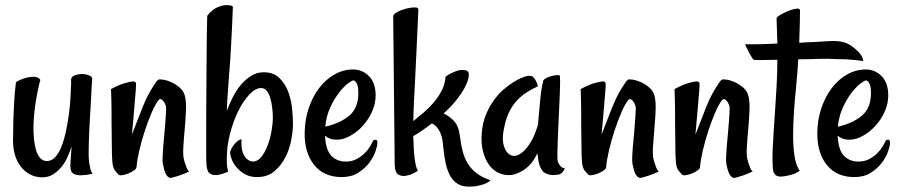

<svg xmlns="http://www.w3.org/2000/svg" viewBox="-20 -669 3462 737"><path d="M252.9 -363.3Q252.9 -374 266.1 -379.4Q279.3 -384.8 294.4 -384.8Q309.6 -384.8 322.3 -379.4Q335 -374 334 -365.2Q333 -358.4 332 -338.4Q331.1 -318.4 329.6 -291Q328.1 -263.7 326.2 -232.4Q324.2 -201.2 322.8 -171.4Q321.3 -141.6 320.8 -116.2Q320.3 -90.8 320.3 -77.1Q320.3 -59.6 322.3 -44.9Q324.2 -32.2 327.1 -20Q330.1 -7.8 335.9 -2.9Q328.1 0 319.8 1Q311.5 2 304.7 2.9Q296.9 3.9 289.1 3.9Q272.5 3.9 261.2 -2.9Q250 -9.8 250 -31.2Q250 -42 251.5 -62.5Q252.9 -83 254.9 -106.4Q248 -85.9 238.3 -64.5Q228.5 -43 214.4 -26.4Q200.2 -9.8 182.6 1Q165 11.7 142.6 11.7Q117.2 11.7 96.2 1Q75.2 -9.8 59.6 -29.8Q43.9 -49.8 36.1 -79.1Q28.3 -108.4 30.3 -146.5Q30.3 -175.8 31.2 -209Q32.2 -237.3 34.2 -274.4Q36.1 -311.5 41 -351.6Q42 -355.5 54.7 -361.3Q67.4 -367.2 83 -371.1Q98.6 -375 113.3 -374Q127.9 -373 134.8 -362.3Q129.9 -344.7 125 -320.8Q120.1 -296.9 116.2 -271.5Q112.3 -246.1 110.4 -221.7Q108.4 -197.3 108.4 -176.8Q108.4 -158.2 110.4 -136.2Q112.3 -114.3 117.7 -95.2Q123 -76.2 133.3 -63.5Q143.6 -50.8 160.2 -50.8Q178.7 -50.8 192.9 -66.9Q207 -83 216.8 -108.4Q226.6 -133.8 233.4 -166.5Q240.2 -199.2 244.6 -231.4Q249 -263.7 250.5 -293.5Q252 -323.2 252.9 -343.8V-363.3Z M503.9 -26.4Q502.9 -20.5 493.7 -14.2Q484.4 -7.8 472.2 -2.9Q460 2 449.2 3.4Q438.5 4.9 434.6 1Q430.7 -2.9 421.9 -13.7Q413.1 -24.4 411.1 -48.8Q409.2 -74.2 409.2 -112.8Q409.2 -151.4 408.2 -198.2V-237.3Q408.2 -254.9 407.7 -278.3Q407.2 -301.8 406.2 -327.1Q415 -332 424.3 -336.4Q433.6 -340.8 441.4 -343.8Q450.2 -347.7 458 -349.6Q478.5 -355.5 489.3 -356.4Q500 -357.4 502 -349.6Q502.9 -343.8 501 -321.3Q499 -301.8 496.1 -262.2Q493.2 -222.7 486.3 -152.3Q499 -183.6 507.3 -206.1Q515.6 -228.5 521.5 -242.2Q527.3 -258.8 532.2 -268.6Q537.1 -281.2 544.9 -296.9Q552.7 -312.5 561 -326.2Q569.3 -339.8 576.7 -350.6Q584 -361.3 587.9 -363.3Q590.8 -365.2 605.5 -363.3Q620.1 -361.3 636.7 -354Q653.3 -346.7 668.9 -333.5Q684.6 -320.3 689.5 -301.8Q695.3 -280.3 693.8 -245.1Q692.4 -210 689 -172.9Q685.5 -135.7 683.6 -102.5Q681.6 -69.3 687.5 -51.8Q689.5 -42 693.4 -34.2Q695.3 -26.4 698.7 -20Q702.1 -13.7 706.1 -10.7Q682.6 0 668 4.9Q653.3 9.8 645.5 11.7Q635.7 14.6 631.8 13.7Q623 10.7 616.7 -1Q610.4 -12.7 605.5 -38.1Q603.5 -45.9 604 -64Q604.5 -82 606.4 -105Q608.4 -127.9 610.8 -152.8Q613.3 -177.7 614.7 -199.7Q616.2 -221.7 617.2 -237.8Q618.2 -253.9 617.2 -259.8Q612.3 -277.3 603.5 -284.7Q594.7 -292 589.8 -286.1Q577.1 -271.5 563 -238.8Q548.8 -206.1 536.1 -167.5Q523.4 -128.9 514.6 -90.8Q505.9 -52.7 503.9 -26.4Z M775.4 -608.4Q783.2 -619.1 792.5 -627Q801.8 -634.8 811.5 -639.6Q822.3 -644.5 834 -647.5Q842.8 -649.4 850.6 -649.4Q857.4 -649.4 863.8 -648.4Q870.1 -647.5 874 -643.6Q872.1 -596.7 870.6 -564Q869.1 -531.2 867.7 -506.8Q866.2 -482.4 865.2 -463.4Q864.3 -444.3 862.8 -424.8Q861.3 -405.3 859.4 -382.3Q857.4 -359.4 855.5 -327.1Q853.5 -306.6 852.5 -285.6Q851.6 -264.6 850.6 -243.2Q859.4 -267.6 872.6 -293.9Q885.7 -320.3 903.3 -341.8Q920.9 -363.3 943.4 -377.4Q965.8 -391.6 992.2 -391.6Q1029.3 -391.6 1051.8 -370.1Q1074.2 -348.6 1085.9 -317.9Q1097.7 -287.1 1101.1 -252.9Q1104.5 -218.8 1104.5 -192.4Q1104.5 -167 1098.1 -132.3Q1091.8 -97.7 1075.7 -65.9Q1059.6 -34.2 1033.2 -11.7Q1006.8 10.7 966.8 10.7Q938.5 10.7 918.9 -1Q899.4 -12.7 886.7 -28.3Q874 -43.9 868.7 -59.6Q863.3 -75.2 863.3 -82Q863.3 -88.9 868.2 -98.1Q873 -107.4 879.9 -115.7Q886.7 -124 894.5 -129.4Q902.3 -134.8 907.2 -133.8Q905.3 -101.6 911.6 -84.5Q918 -67.4 926.8 -59.6Q937.5 -49.8 950.2 -48.8Q968.8 -48.8 982.9 -66.4Q997.1 -84 1006.8 -109.4Q1016.6 -134.8 1022 -164.6Q1027.3 -194.3 1027.3 -217.8Q1027.3 -235.4 1024.9 -255.4Q1022.5 -275.4 1017.6 -292.5Q1012.7 -309.6 1003.9 -320.3Q995.1 -331.1 982.4 -331.1Q960.9 -331.1 937.5 -306.6Q914.1 -282.2 894.5 -242.7Q875 -203.1 862.3 -153.3Q849.6 -103.5 850.6 -51.8Q850.6 -38.1 852.1 -27.8Q853.5 -17.6 855.5 -9.8Q832 0 818.4 2Q810.5 3.9 805.7 2.9Q792 2.9 783.2 -4.9Q774.4 -12.7 772.5 -38.1Q771.5 -46.9 771.5 -86.4Q771.5 -126 771.5 -182.1Q771.5 -238.3 772 -303.7Q772.5 -369.1 772.9 -429.7Q773.4 -490.2 773.9 -538.6Q774.4 -586.9 775.4 -608.4Z M1292 10.7Q1223.6 10.7 1186.5 -35.2Q1149.4 -81.1 1149.4 -155.3Q1149.4 -207 1164.6 -252.4Q1179.7 -297.9 1205.1 -331.1Q1230.5 -364.3 1264.2 -383.3Q1297.9 -402.3 1335 -402.3Q1371.1 -402.3 1396.5 -376.5Q1421.9 -350.6 1421.9 -302.7Q1421.9 -271.5 1408.2 -240.7Q1394.5 -210 1372.6 -186Q1350.6 -162.1 1324.2 -147.5Q1297.9 -132.8 1273.4 -132.8Q1257.8 -132.8 1247.1 -136.7Q1236.3 -140.6 1227.5 -148.4Q1230.5 -92.8 1252 -70.8Q1273.4 -48.8 1307.6 -48.8Q1331.1 -48.8 1349.1 -58.6Q1367.2 -68.4 1379.9 -81.1Q1392.6 -93.8 1400.4 -106.9Q1408.2 -120.1 1411.1 -127Q1414.1 -132.8 1421.4 -132.8Q1428.7 -132.8 1428.7 -121.1Q1428.7 -110.4 1421.4 -88.4Q1414.1 -66.4 1397.5 -44.4Q1380.9 -22.5 1355 -5.9Q1329.1 10.7 1292 10.7ZM1336.9 -360.4Q1331.1 -360.4 1314.9 -348.1Q1298.8 -335.9 1280.8 -312.5Q1262.7 -289.1 1247.6 -256.3Q1232.4 -223.6 1228.5 -182.6Q1287.1 -196.3 1321.3 -225.6Q1355.5 -254.9 1355.5 -311.5Q1355.5 -339.8 1348.6 -350.1Q1341.8 -360.4 1336.9 -360.4Z M1682.6 -233.4Q1703.1 -224.6 1721.7 -205.6Q1740.2 -186.5 1745.1 -148.4Q1749 -115.2 1755.9 -88.9Q1762.7 -62.5 1775.4 -41.5Q1788.1 -20.5 1809.1 -4.4Q1830.1 11.7 1863.3 23.4Q1854.5 31.2 1842.3 36.1Q1830.1 41 1819.3 43Q1806.6 46.9 1793 46.9Q1760.7 49.8 1740.2 38.6Q1719.7 27.3 1708 5.9Q1696.3 -15.6 1690.4 -43.9Q1684.6 -72.3 1681.6 -102.5Q1680.7 -115.2 1678.7 -128.9Q1676.8 -142.6 1671.9 -155.3Q1667 -168 1658.7 -178.7Q1650.4 -189.5 1637.7 -195.3Q1616.2 -178.7 1598.1 -166.5Q1580.1 -154.3 1566.4 -146.5Q1567.4 -93.8 1571.8 -59.6Q1576.2 -25.4 1584 -13.7Q1577.1 -8.8 1570.3 -5.4Q1563.5 -2 1558.6 0Q1551.8 2.9 1545.9 3.9Q1526.4 9.8 1511.2 2.4Q1496.1 -4.9 1495.1 -36.1L1489.3 -606.4Q1489.3 -614.3 1504.4 -622.6Q1519.5 -630.9 1538.1 -635.7Q1556.6 -640.6 1571.8 -640.6Q1586.9 -640.6 1585.9 -631.8Q1583 -564.5 1580.1 -504.9Q1577.1 -445.3 1575.2 -399.4Q1572.3 -345.7 1570.3 -301.8Q1568.4 -275.4 1567.9 -251Q1567.4 -226.6 1566.4 -204.1Q1585 -218.8 1605.5 -236.3Q1626 -253.9 1644.5 -275.4Q1663.1 -296.9 1675.8 -321.8Q1688.5 -346.7 1690.4 -375Q1701.2 -382.8 1712.4 -388.2Q1723.6 -393.6 1732.4 -396.5Q1743.2 -400.4 1752 -400.4Q1774.4 -401.4 1778.3 -390.6Q1781.2 -382.8 1777.8 -367.7Q1774.4 -352.5 1763.2 -331.5Q1752 -310.5 1732.4 -285.6Q1712.9 -260.7 1682.6 -233.4Z M2121.1 -49.8Q2123 -43 2127 -37.1Q2129.9 -32.2 2135.3 -27.8Q2140.6 -23.4 2148.4 -22.5Q2141.6 -8.8 2134.8 -3.9Q2130.9 -1 2127.9 0Q2119.1 2.9 2101.6 2.9Q2084 2.9 2067.4 -7.8Q2061.5 -12.7 2056.6 -22.5Q2051.8 -30.3 2048.3 -44.4Q2044.9 -58.6 2043 -81.1Q2029.3 -51.8 2012.2 -34.7Q1995.1 -17.6 1978.5 -9.8Q1960 1 1940.4 2.9Q1916 4.9 1894 -5.4Q1872.1 -15.6 1856.9 -36.6Q1841.8 -57.6 1834 -87.9Q1826.2 -118.2 1829.1 -156.2Q1832 -196.3 1844.7 -227.5Q1857.4 -258.8 1875 -283.2Q1892.6 -307.6 1912.1 -324.7Q1931.6 -341.8 1949.7 -353Q1967.8 -364.3 1981 -369.6Q1994.1 -375 1998 -376Q2008.8 -378.9 2016.6 -377.9Q2024.4 -377 2030.3 -369.1Q2032.2 -366.2 2035.2 -362.3Q2037.1 -358.4 2040 -352.1Q2043 -345.7 2044.9 -337.9Q2021.5 -327.1 2001 -314Q1980.5 -300.8 1963.4 -282.2Q1946.3 -263.7 1933.6 -237.3Q1920.9 -210.9 1914.1 -172.9Q1904.3 -125 1919.4 -95.7Q1934.6 -66.4 1960.9 -71.3Q1976.6 -76.2 1991.2 -89.8Q2003.9 -101.6 2018.1 -125Q2032.2 -148.4 2044.9 -189.5Q2049.8 -248 2053.2 -281.7Q2056.6 -315.4 2059.6 -333Q2063.5 -353.5 2065.4 -360.4Q2068.4 -365.2 2077.1 -369.6Q2085.9 -374 2096.7 -377Q2107.4 -379.9 2116.2 -380.4Q2125 -380.9 2127.9 -379.9Q2129.9 -378.9 2129.9 -356Q2129.9 -333 2128.4 -298.3Q2127 -263.7 2125 -223.1Q2123 -182.6 2121.6 -146.5Q2120.1 -110.4 2119.6 -83.5Q2119.1 -56.6 2121.1 -49.8Z M2306.6 -26.4Q2305.7 -20.5 2296.4 -14.2Q2287.1 -7.8 2274.9 -2.9Q2262.7 2 2252 3.4Q2241.2 4.9 2237.3 1Q2233.4 -2.9 2224.6 -13.7Q2215.8 -24.4 2213.9 -48.8Q2211.9 -74.2 2211.9 -112.8Q2211.9 -151.4 2210.9 -198.2V-237.3Q2210.9 -254.9 2210.4 -278.3Q2210 -301.8 2209 -327.1Q2217.8 -332 2227.1 -336.4Q2236.3 -340.8 2244.1 -343.8Q2252.9 -347.7 2260.7 -349.6Q2281.2 -355.5 2292 -356.4Q2302.7 -357.4 2304.7 -349.6Q2305.7 -343.8 2303.7 -321.3Q2301.8 -301.8 2298.8 -262.2Q2295.9 -222.7 2289.1 -152.3Q2301.8 -183.6 2310.1 -206.1Q2318.4 -228.5 2324.2 -242.2Q2330.1 -258.8 2335 -268.6Q2339.8 -281.2 2347.7 -296.9Q2355.5 -312.5 2363.8 -326.2Q2372.1 -339.8 2379.4 -350.6Q2386.7 -361.3 2390.6 -363.3Q2393.6 -365.2 2408.2 -363.3Q2422.9 -361.3 2439.5 -354Q2456.1 -346.7 2471.7 -333.5Q2487.3 -320.3 2492.2 -301.8Q2498 -280.3 2496.6 -245.1Q2495.1 -210 2491.7 -172.9Q2488.3 -135.7 2486.3 -102.5Q2484.4 -69.3 2490.2 -51.8Q2492.2 -42 2496.1 -34.2Q2498 -26.4 2501.5 -20Q2504.9 -13.7 2508.8 -10.7Q2485.4 0 2470.7 4.9Q2456.1 9.8 2448.2 11.7Q2438.5 14.6 2434.6 13.7Q2425.8 10.7 2419.4 -1Q2413.1 -12.7 2408.2 -38.1Q2406.2 -45.9 2406.7 -64Q2407.2 -82 2409.2 -105Q2411.1 -127.9 2413.6 -152.8Q2416 -177.7 2417.5 -199.7Q2418.9 -221.7 2419.9 -237.8Q2420.9 -253.9 2419.9 -259.8Q2415 -277.3 2406.2 -284.7Q2397.5 -292 2392.6 -286.1Q2379.9 -271.5 2365.7 -238.8Q2351.6 -206.1 2338.9 -167.5Q2326.2 -128.9 2317.4 -90.8Q2308.6 -52.7 2306.6 -26.4Z M2667 -26.4Q2666 -20.5 2656.7 -14.2Q2647.5 -7.8 2635.3 -2.9Q2623 2 2612.3 3.4Q2601.6 4.9 2597.7 1Q2593.8 -2.9 2585 -13.7Q2576.2 -24.4 2574.2 -48.8Q2572.3 -74.2 2572.3 -112.8Q2572.3 -151.4 2571.3 -198.2V-237.3Q2571.3 -254.9 2570.8 -278.3Q2570.3 -301.8 2569.3 -327.1Q2578.1 -332 2587.4 -336.4Q2596.7 -340.8 2604.5 -343.8Q2613.3 -347.7 2621.1 -349.6Q2641.6 -355.5 2652.3 -356.4Q2663.1 -357.4 2665 -349.6Q2666 -343.8 2664.1 -321.3Q2662.1 -301.8 2659.2 -262.2Q2656.2 -222.7 2649.4 -152.3Q2662.1 -183.6 2670.4 -206.1Q2678.7 -228.5 2684.6 -242.2Q2690.4 -258.8 2695.3 -268.6Q2700.2 -281.2 2708 -296.9Q2715.8 -312.5 2724.1 -326.2Q2732.4 -339.8 2739.7 -350.6Q2747.1 -361.3 2751 -363.3Q2753.9 -365.2 2768.6 -363.3Q2783.2 -361.3 2799.8 -354Q2816.4 -346.7 2832 -333.5Q2847.7 -320.3 2852.5 -301.8Q2858.4 -280.3 2856.9 -245.1Q2855.5 -210 2852.1 -172.9Q2848.6 -135.7 2846.7 -102.5Q2844.7 -69.3 2850.6 -51.8Q2852.5 -42 2856.4 -34.2Q2858.4 -26.4 2861.8 -20Q2865.2 -13.7 2869.1 -10.7Q2845.7 0 2831.1 4.9Q2816.4 9.8 2808.6 11.7Q2798.8 14.6 2794.9 13.7Q2786.1 10.7 2779.8 -1Q2773.4 -12.7 2768.6 -38.1Q2766.6 -45.9 2767.1 -64Q2767.6 -82 2769.5 -105Q2771.5 -127.9 2773.9 -152.8Q2776.4 -177.7 2777.8 -199.7Q2779.3 -221.7 2780.3 -237.8Q2781.2 -253.9 2780.3 -259.8Q2775.4 -277.3 2766.6 -284.7Q2757.8 -292 2752.9 -286.1Q2740.2 -271.5 2726.1 -238.8Q2711.9 -206.1 2699.2 -167.5Q2686.5 -128.9 2677.7 -90.8Q2668.9 -52.7 2667 -26.4Z M3293 -434.6Q3282.2 -436.5 3264.2 -438.5Q3246.1 -440.4 3227.5 -441.4Q3206.1 -442.4 3181.6 -442.4Q3157.2 -444.3 3120.6 -442.9Q3084 -441.4 3043.9 -441.4Q3043 -416 3040.5 -389.6Q3038.1 -363.3 3036.1 -337.9Q3031.2 -291 3027.8 -242.2Q3024.4 -193.4 3024.4 -149.4Q3024.4 -105.5 3029.8 -69.8Q3035.2 -34.2 3049.8 -13.7Q3038.1 -4.9 3024.4 -0.5Q3010.7 3.9 3000 5.9Q2987.3 8.8 2974.6 8.8Q2962.9 8.8 2955.1 1Q2947.3 -6.8 2946.3 -26.4Q2944.3 -59.6 2945.8 -93.3Q2947.3 -127 2949.7 -164.1Q2952.1 -201.2 2955.1 -243.7Q2958 -286.1 2960.9 -336.9Q2963.9 -389.6 2963.9 -439.5Q2926.8 -438.5 2901.4 -438.5Q2876 -438.5 2873 -439.5Q2870.1 -441.4 2866.2 -448.2Q2862.3 -454.1 2856 -465.8Q2849.6 -477.5 2839.8 -499Q2858.4 -499 2880.4 -499Q2902.3 -499 2920.9 -500Q2942.4 -501 2963.9 -502Q2962.9 -517.6 2962.9 -535.2Q2961.9 -548.8 2961.9 -565.9Q2961.9 -583 2960.9 -597.7Q2960.9 -603.5 2975.1 -611.8Q2989.3 -620.1 3005.9 -627Q3022.5 -633.8 3036.6 -635.7Q3050.8 -637.7 3050.8 -628.9Q3050.8 -620.1 3050.3 -586.4Q3049.8 -552.7 3047.9 -504.9Q3057.6 -504.9 3062.5 -505.9Q3114.3 -507.8 3146 -510.3Q3177.7 -512.7 3198.2 -510.7Q3218.8 -508.8 3234.4 -501Q3250 -493.2 3269.5 -475.6Q3276.4 -469.7 3281.2 -462.9Q3286.1 -457 3289.6 -449.7Q3293 -442.4 3293 -434.6Z M3259.8 10.7Q3191.4 10.7 3154.3 -35.2Q3117.2 -81.1 3117.2 -155.3Q3117.2 -207 3132.3 -252.4Q3147.5 -297.9 3172.9 -331.1Q3198.2 -364.3 3231.9 -383.3Q3265.6 -402.3 3302.7 -402.3Q3338.9 -402.3 3364.3 -376.5Q3389.6 -350.6 3389.6 -302.7Q3389.6 -271.5 3376 -240.7Q3362.3 -210 3340.3 -186Q3318.4 -162.1 3292 -147.5Q3265.6 -132.8 3241.2 -132.8Q3225.6 -132.8 3214.8 -136.7Q3204.1 -140.6 3195.3 -148.4Q3198.2 -92.8 3219.7 -70.8Q3241.2 -48.8 3275.4 -48.8Q3298.8 -48.8 3316.9 -58.6Q3335 -68.4 3347.7 -81.1Q3360.4 -93.8 3368.2 -106.9Q3376 -120.1 3378.9 -127Q3381.8 -132.8 3389.2 -132.8Q3396.5 -132.8 3396.5 -121.1Q3396.5 -110.4 3389.2 -88.4Q3381.8 -66.4 3365.2 -44.4Q3348.6 -22.5 3322.8 -5.9Q3296.9 10.7 3259.8 10.7ZM3304.7 -360.4Q3298.8 -360.4 3282.7 -348.1Q3266.6 -335.9 3248.5 -312.5Q3230.5 -289.1 3215.3 -256.3Q3200.2 -223.6 3196.3 -182.6Q3254.9 -196.3 3289.1 -225.6Q3323.2 -254.9 3323.2 -311.5Q3323.2 -339.8 3316.4 -350.1Q3309.6 -360.4 3304.7 -360.4Z"/></svg>

Font: Rancho
Style: Regular
Weight: 400
Designer: Font Diner, Inc
Foundry: Font Diner, Inc
Version: Version 1.001